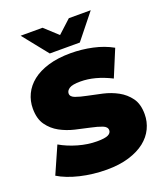

<svg xmlns="http://www.w3.org/2000/svg" viewBox="-165 -1027 988 1153"><g transform="rotate(-20 328.5 -450.5)"><path d="M318 16Q274 16 231 11Q188 6 148 -3.5Q108 -13 73.5 -26.5Q39 -40 13 -56L89 -228Q139 -199 200.5 -181.5Q262 -164 320 -164Q371 -164 391 -174Q411 -184 411 -202Q411 -224 382.5 -235Q354 -246 311 -255Q268 -264 217.5 -276Q167 -288 124 -311.5Q81 -335 52.5 -375Q24 -415 24 -480Q24 -529 44.5 -572Q65 -615 105.5 -647Q146 -679 207.5 -697.5Q269 -716 350 -716Q421 -716 490 -701Q559 -686 614 -655L543 -484Q440 -536 348 -536Q296 -536 276.5 -523Q257 -510 257 -492Q257 -471 285.5 -460.5Q314 -450 357 -441.5Q400 -433 450.5 -421.5Q501 -410 544 -386.5Q587 -363 615.5 -324Q644 -285 644 -220Q644 -172 623.5 -129Q603 -86 562.5 -54Q522 -22 460.5 -3Q399 16 318 16ZM425 -757H233L105 -917H245L329 -840L413 -917H553Z"/></g></svg>

Font: Montserrat-Alt1 Black
Style: Regular
Weight: 900
Designer: Differentunic
Foundry: Differentunic
Version: Version 7.222